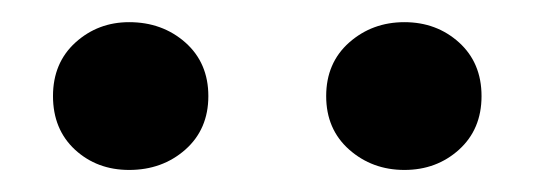

<svg xmlns="http://www.w3.org/2000/svg" viewBox="-20 -819 486 175"><path d="M398.4 -682.6Q377.9 -664.1 348.6 -664.1Q319.3 -664.1 298.3 -682.6Q277.3 -701.2 277.3 -731.4Q277.3 -761.7 298.3 -780.3Q319.3 -798.8 348.6 -798.8Q377.9 -798.8 398.4 -780.3Q418.9 -761.7 418.9 -731.4Q418.9 -701.2 398.4 -682.6ZM97.7 -664.1Q68.4 -664.1 48.3 -682.6Q28.3 -701.2 28.3 -731.4Q28.3 -761.7 48.8 -780.3Q69.3 -798.8 97.7 -798.8Q127.9 -798.8 148.9 -780.3Q169.9 -761.7 169.9 -731.4Q169.9 -701.2 148.9 -682.6Q127.9 -664.1 97.7 -664.1Z"/></svg>

Font: GenRyuMin TW TTF Bold
Style: Regular
Weight: 700
Version: Version 1.300